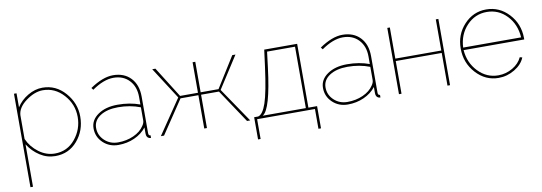

<svg xmlns="http://www.w3.org/2000/svg" viewBox="-57 -898 4181 1481"><g transform="rotate(-10 2034.0 -157.0)"><path d="M316 10Q251 10 195.5 -26Q140 -62 104 -119V213H84V-519H104V-409Q137 -461 193 -494Q249 -527 307 -527Q413 -527 485 -444.5Q557 -362 557 -258Q557 -148 489.5 -69Q422 10 316 10ZM316 -10Q413 -10 475 -85.5Q537 -161 537 -258Q537 -357 469.5 -432Q402 -507 307 -507Q243 -507 175.5 -457.5Q108 -408 104 -348V-161Q133 -96 191 -53Q249 -10 316 -10Z M810 10Q739 10 690.5 -36Q642 -82 642 -149Q642 -214 702 -255.5Q762 -297 856 -297Q951 -297 1030 -268V-327Q1030 -408 983.5 -457.5Q937 -507 860 -507Q783 -507 692 -443L680 -459Q780 -527 860 -527Q947 -527 998.5 -473Q1050 -419 1050 -327V-40Q1050 -20 1066 -20V0Q1055 0 1052 -2Q1030 -10 1030 -40V-88Q994 -42 936 -16Q878 10 810 10ZM810 -10Q877 -10 932.5 -35Q988 -60 1015 -102Q1030 -123 1030 -143V-246Q950 -277 856 -277Q769 -277 715.5 -242Q662 -207 662 -149Q662 -91 705 -50.5Q748 -10 810 -10Z M1167 -520H1192L1343 -280H1483V-519H1504V-280H1644L1794 -520H1819L1659 -271L1843 0H1818L1644 -261H1504V0H1483V-261H1343L1168 0H1143L1327 -271Z M1877 155V-19H1908Q1945 -27 1973 -109Q2001 -191 2027 -388L2044 -519H2302V-19H2370V155H2350V0H1897V155ZM1944 -19H2282V-500H2063L2048 -378Q2008 -55 1944 -19Z M2607 10Q2536 10 2487.5 -36Q2439 -82 2439 -149Q2439 -214 2499 -255.5Q2559 -297 2653 -297Q2748 -297 2827 -268V-327Q2827 -408 2780.5 -457.5Q2734 -507 2657 -507Q2580 -507 2489 -443L2477 -459Q2577 -527 2657 -527Q2744 -527 2795.5 -473Q2847 -419 2847 -327V-40Q2847 -20 2863 -20V0Q2852 0 2849 -2Q2827 -10 2827 -40V-88Q2791 -42 2733 -16Q2675 10 2607 10ZM2607 -10Q2674 -10 2729.5 -35Q2785 -60 2812 -102Q2827 -123 2827 -143V-246Q2747 -277 2653 -277Q2566 -277 2512.5 -242Q2459 -207 2459 -149Q2459 -91 2502 -50.5Q2545 -10 2607 -10Z M3028 -519V-275H3388V-519H3408V0H3388V-256H3028V0H3008V-519Z M3788 10Q3685 10 3611.5 -70.5Q3538 -151 3538 -263Q3538 -373 3609.5 -450Q3681 -527 3783 -527Q3886 -527 3959 -449Q4032 -371 4033 -259V-248H3558Q3566 -147 3632 -78.5Q3698 -10 3789 -10Q3849 -10 3901 -40.5Q3953 -71 3975 -119L3994 -114Q3973 -61 3914 -25.5Q3855 10 3788 10ZM3558 -268H4012Q4005 -372 3940.5 -439.5Q3876 -507 3784 -507Q3692 -507 3627.5 -439Q3563 -371 3558 -268Z"/></g></svg>

Font: Raleway
Style: Thin
Weight: 100
Designer: Matt McInerney, Pablo Impallari, Rodrigo Fuenzalida
Foundry: Matt McInerney, Pablo Impallari, Rodrigo Fuenzalida
Version: Version 3.000